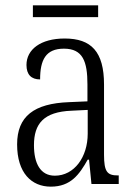

<svg xmlns="http://www.w3.org/2000/svg" viewBox="-20 -688 503 718"><path d="M103 -624H347V-668H103ZM170 10C245 10 277 -36 308 -91H313L322 0H424V-32H421C381 -32 369 -45 369 -110V-372C369 -495 321 -544 222 -544C132 -544 79 -503 79 -445C79 -409 97 -391 130 -391C130 -464 151 -506 219 -506C290 -506 307 -458 307 -372V-309L238 -306C107 -301 44 -253 44 -148C44 -41 98 10 170 10ZM185 -31C131 -31 107 -77 107 -145C107 -225 143 -270 248 -274L308 -277V-188C308 -101 258 -31 185 -31Z"/></svg>

Font: Noto Serif Georgian Condensed Light
Style: Regular
Weight: 300
Width: 3
Designer: Monotype Design Team, Akaki Razmadze
Foundry: Google LLC
Version: Version 2.003